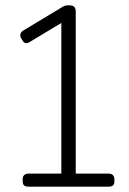

<svg xmlns="http://www.w3.org/2000/svg" viewBox="-20 -700 484 720"><path d="M65 -20V-27Q65 -49 88 -49H210V-614L94 -544Q85 -538 78 -538Q70 -538 64 -549L60 -555Q56 -562 56 -568Q56 -579 68 -586L216 -675Q224 -680 235 -680H241Q264 -680 264 -657V-49H386Q409 -49 409 -27V-20Q409 -9 403.5 -4.5Q398 0 386 0H88Q76 0 70.5 -4.5Q65 -9 65 -20Z"/></svg>

Font: Mitr ExtraLight
Style: Regular
Weight: 250
Designer: Thanarat Vachiruckul
Foundry: Cadson Demak Co.,Ltd.
Version: Version 1.000